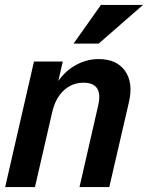

<svg xmlns="http://www.w3.org/2000/svg" viewBox="-20 -760 601 780"><path d="M1 0 118 -510H235L217 -431Q246 -473 289.5 -496.5Q333 -520 381 -520Q454 -520 488 -472Q522 -424 504 -346L424 0H303L379 -332Q400 -424 319 -424Q273 -424 239 -392.5Q205 -361 192 -304L122 0ZM381 -583H279L390 -740H561Z"/></svg>

Font: Instrument Sans SemiCondensed SemiBold Italic
Style: Regular
Weight: 600
Width: 4
Italic angle: -13°
Designer: Rodrigo Fuenzalida
Foundry: fragTYPE
Version: Version 1.000; ttfautohint (v1.8.4.7-5d5b);gftools[0.9.28]